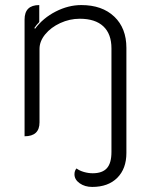

<svg xmlns="http://www.w3.org/2000/svg" viewBox="-20 -529 586 758"><path d="M77 -452Q77 -509 135 -509V-442Q124 -431 116 -419L118 -415Q150 -458 200 -483.5Q250 -509 301 -509Q383 -509 431 -463.5Q479 -418 479 -340V75Q479 137 443 173Q407 209 344 209Q315 209 294.5 194.5Q274 180 274 159Q274 145 282 136Q294 145 311.5 150Q329 155 346 155Q384 155 402 135Q420 115 420 71V-338Q420 -395 388 -425Q356 -455 295 -455Q255 -455 218 -438Q181 -421 158.5 -393.5Q136 -366 136 -336V-46Q136 9 77 9Z"/></svg>

Font: K2D ExtraLight
Style: Regular
Weight: 275
Designer: Katatrad Aksorn Co.,Ltd.
Foundry: Cadson Demak Co.,Ltd.
Version: Version 1.000; ttfautohint (v1.6)